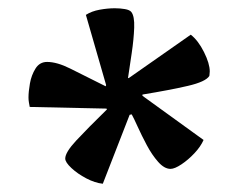

<svg xmlns="http://www.w3.org/2000/svg" viewBox="-20 -740 575 465"><path d="M229 -295Q210 -297 189 -308Q168 -319 153 -333Q138 -347 138 -356Q138 -371 164.5 -399.5Q191 -428 239 -475L238 -477L52 -481Q51 -486 50 -492Q49 -498 49 -504Q49 -518 52.5 -538Q56 -558 66 -574Q76 -590 94 -590Q118 -590 150 -574Q182 -558 236 -531L237 -534L188 -704Q202 -713 221.5 -716.5Q241 -720 258 -720Q271 -720 282.5 -718Q294 -716 298 -711Q306 -701 305 -673Q304 -645 299 -611.5Q294 -578 290 -551H292L442 -656Q460 -642 474 -614Q488 -586 488 -567Q488 -564 487.5 -560.5Q487 -557 487 -556Q478 -542 435 -532Q392 -522 325 -511V-508L473 -401Q466 -385 451 -369Q436 -353 419.5 -342Q403 -331 393 -331Q378 -331 363 -348Q348 -365 335.5 -388.5Q323 -412 313.5 -433Q304 -454 299 -463L294 -462Z"/></svg>

Font: Texturina
Style: Bold
Weight: 700
Designer: Guillermo Torres Carreño
Foundry: Omnibus-Type
Version: Version 1.002; ttfautohint (v1.8.3)